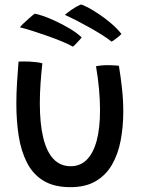

<svg xmlns="http://www.w3.org/2000/svg" viewBox="-20 -788 629 834"><path d="M397 -500Q404.5 -502 418.8 -503.5Q433 -505 447.5 -505Q459.5 -505 473.8 -504.2Q488 -503.5 496.5 -502Q504.5 -453.5 510 -403Q515.5 -352.5 515.5 -303.5Q515.5 -236.5 504 -177Q492.5 -117.5 466.2 -72.2Q440 -27 395.8 -1Q351.5 25 286 25Q214.5 25 168.5 -3.2Q122.5 -31.5 97 -81.8Q71.5 -132 61.2 -197.5Q51 -263 51 -337.5Q51 -383 54 -429.5Q57 -476 60.5 -520.5Q69.5 -521 83.2 -521Q97 -521 108 -520.5Q123.5 -519.5 138.8 -517.8Q154 -516 164 -513Q159 -468 156 -424Q153 -380 153 -339Q153 -251 167.8 -190Q182.5 -129 212.2 -97.5Q242 -66 287 -66Q329 -66 357.2 -94.5Q385.5 -123 400 -177.2Q414.5 -231.5 414.5 -309.5Q414.5 -354 410 -402.8Q405.5 -451.5 397 -500ZM130.5 -728.5Q141 -727.5 166 -719Q191 -710.5 222.2 -696Q253.5 -681.5 283.8 -663.2Q314 -645 335 -625.5Q331.5 -621 323.5 -612.2Q315.5 -603.5 307.8 -595.5Q300 -587.5 296.5 -585.5Q280 -595 251.2 -607Q222.5 -619 188.8 -631Q155 -643 122.8 -653.2Q90.5 -663.5 66.5 -669.5Q71 -675.5 81.2 -685.5Q91.5 -695.5 104.8 -707.2Q118 -719 130.5 -728.5ZM331 -768.5Q341.5 -766.5 363.5 -754.8Q385.5 -743 412.2 -725Q439 -707 464.5 -685Q490 -663 507.5 -640.5Q502 -634.5 493 -627.2Q484 -620 476 -614.2Q468 -608.5 464.5 -607Q450 -619.5 425 -635.2Q400 -651 370.8 -667.5Q341.5 -684 312.8 -698.8Q284 -713.5 262 -723.5Q269.5 -730.5 289.5 -744.8Q309.5 -759 331 -768.5Z"/></svg>

Font: Grandstander Thin
Style: Regular
Weight: 400
Version: Version 1.200